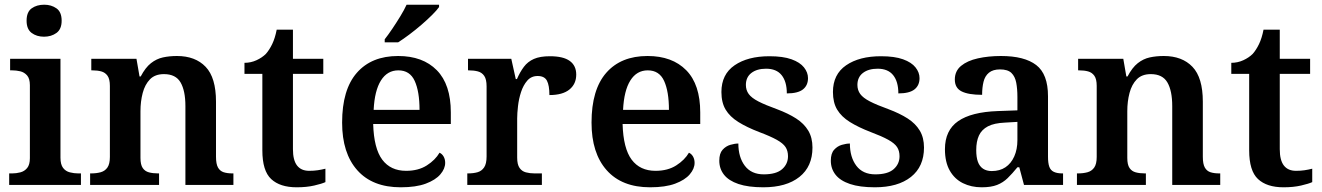

<svg xmlns="http://www.w3.org/2000/svg" viewBox="-20 -786 5618 816"><path d="M19 0V-49H32Q49 -49 66.5 -53.5Q84 -58 95.5 -72Q107 -86 107 -114V-424Q107 -452 95 -465.5Q83 -479 66 -483Q49 -487 32 -487H23V-536H237V-116Q237 -87 248 -72.5Q259 -58 277 -53.5Q295 -49 312 -49H324V0ZM167 -630Q136 -630 114.5 -646Q93 -662 93 -698Q93 -735 114.5 -750.5Q136 -766 168 -766Q198 -766 220 -750.5Q242 -735 242 -698Q242 -662 220 -646Q198 -630 167 -630Z M363 0V-49H367Q390 -49 408 -54Q426 -59 436.5 -74Q447 -89 447 -119V-421Q447 -450 437 -464Q427 -478 410.5 -482.5Q394 -487 372 -487H368V-536H560L573 -461H578Q598 -499 621.5 -517.5Q645 -536 672.5 -542Q700 -548 732 -548Q810 -548 854 -502Q898 -456 898 -354V-120Q898 -89 906.5 -74Q915 -59 930.5 -54Q946 -49 968 -49H972V0H768V-335Q768 -400 747.5 -435.5Q727 -471 677 -471Q639 -471 617.5 -449Q596 -427 586.5 -391Q577 -355 577 -313V-115Q577 -86 586.5 -72Q596 -58 613 -53.5Q630 -49 652 -49H656V0Z M1241 10Q1170 10 1132.5 -25Q1095 -60 1095 -147V-472H1019V-519Q1046 -519 1070 -530Q1094 -541 1110 -557Q1125 -574 1137 -599Q1149 -624 1156 -660H1225V-536H1354V-472H1225V-152Q1225 -105 1242.5 -82.5Q1260 -60 1294 -60Q1314 -60 1330.5 -62.5Q1347 -65 1363 -69V-12Q1348 -5 1315.5 2.5Q1283 10 1241 10Z M1683 10Q1563 10 1498.5 -62.5Q1434 -135 1434 -265Q1434 -405 1496.5 -476.5Q1559 -548 1672 -548Q1777 -548 1836.5 -487.5Q1896 -427 1896 -308V-259H1566Q1569 -155 1604.5 -107.5Q1640 -60 1706 -60Q1758 -60 1794 -83Q1830 -106 1848 -137Q1859 -132 1865.5 -120.5Q1872 -109 1872 -94Q1872 -69 1851.5 -45Q1831 -21 1789.5 -5.5Q1748 10 1683 10ZM1763 -319Q1763 -397 1742.5 -442Q1722 -487 1673 -487Q1626 -487 1599 -444Q1572 -401 1568 -319ZM1615 -619Q1630 -638 1647.5 -664Q1665 -690 1681.5 -717Q1698 -744 1708 -766H1846V-756Q1837 -743 1817 -723Q1797 -703 1771.5 -681Q1746 -659 1720 -639.5Q1694 -620 1672 -606H1615Z M1966 0V-49H1969Q1992 -49 2009.5 -54Q2027 -59 2037.5 -74.5Q2048 -90 2048 -121V-419Q2048 -449 2038 -463.5Q2028 -478 2011 -482.5Q1994 -487 1972 -487H1969V-536H2153L2172 -450H2177Q2190 -480 2206.5 -502Q2223 -524 2249 -535.5Q2275 -547 2317 -547Q2374 -547 2401.5 -527Q2429 -507 2429 -469Q2429 -429 2400 -405.5Q2371 -382 2315 -382Q2315 -423 2304.5 -443Q2294 -463 2265 -463Q2238 -463 2221 -443.5Q2204 -424 2194.5 -395Q2185 -366 2181.5 -335Q2178 -304 2178 -283V-116Q2178 -87 2188 -72.5Q2198 -58 2215 -53.5Q2232 -49 2252 -49H2283V0Z M2743 10Q2623 10 2558.5 -62.5Q2494 -135 2494 -265Q2494 -405 2556.5 -476.5Q2619 -548 2732 -548Q2837 -548 2896.5 -487.5Q2956 -427 2956 -308V-259H2626Q2629 -155 2664.5 -107.5Q2700 -60 2766 -60Q2818 -60 2854 -83Q2890 -106 2908 -137Q2919 -132 2925.5 -120.5Q2932 -109 2932 -94Q2932 -69 2911.5 -45Q2891 -21 2849.5 -5.5Q2808 10 2743 10ZM2823 -319Q2823 -397 2802.5 -442Q2782 -487 2733 -487Q2686 -487 2659 -444Q2632 -401 2628 -319Z M3224 10Q3160 10 3118.5 -4Q3077 -18 3057 -43.5Q3037 -69 3037 -103Q3037 -134 3051 -149.5Q3065 -165 3084 -170.5Q3103 -176 3118 -176Q3118 -118 3145.5 -81.5Q3173 -45 3226 -45Q3279 -45 3304 -67Q3329 -89 3329 -122Q3329 -145 3318.5 -161Q3308 -177 3281 -192Q3254 -207 3206 -225Q3154 -245 3118 -267.5Q3082 -290 3064 -320Q3046 -350 3046 -395Q3046 -470 3102 -508.5Q3158 -547 3250 -547Q3308 -547 3344 -534Q3380 -521 3397 -499.5Q3414 -478 3414 -454Q3414 -423 3392.5 -406Q3371 -389 3324 -389Q3324 -439 3302 -466.5Q3280 -494 3236 -494Q3197 -494 3173.5 -476Q3150 -458 3150 -425Q3150 -403 3162 -386.5Q3174 -370 3203 -355Q3232 -340 3282 -322Q3330 -304 3363.5 -282.5Q3397 -261 3415 -231Q3433 -201 3433 -159Q3433 -78 3377.5 -34Q3322 10 3224 10Z M3698 10Q3634 10 3592.5 -4Q3551 -18 3531 -43.5Q3511 -69 3511 -103Q3511 -134 3525 -149.5Q3539 -165 3558 -170.5Q3577 -176 3592 -176Q3592 -118 3619.5 -81.5Q3647 -45 3700 -45Q3753 -45 3778 -67Q3803 -89 3803 -122Q3803 -145 3792.5 -161Q3782 -177 3755 -192Q3728 -207 3680 -225Q3628 -245 3592 -267.5Q3556 -290 3538 -320Q3520 -350 3520 -395Q3520 -470 3576 -508.5Q3632 -547 3724 -547Q3782 -547 3818 -534Q3854 -521 3871 -499.5Q3888 -478 3888 -454Q3888 -423 3866.5 -406Q3845 -389 3798 -389Q3798 -439 3776 -466.5Q3754 -494 3710 -494Q3671 -494 3647.5 -476Q3624 -458 3624 -425Q3624 -403 3636 -386.5Q3648 -370 3677 -355Q3706 -340 3756 -322Q3804 -304 3837.5 -282.5Q3871 -261 3889 -231Q3907 -201 3907 -159Q3907 -78 3851.5 -34Q3796 10 3698 10Z M4152 10Q4108 10 4072.5 -7.5Q4037 -25 4016.5 -61Q3996 -97 3996 -152Q3996 -232 4052 -271Q4108 -310 4221 -314L4304 -317V-374Q4304 -408 4299 -434.5Q4294 -461 4278.5 -476Q4263 -491 4230 -491Q4200 -491 4183 -477Q4166 -463 4160 -438.5Q4154 -414 4154 -383Q4096 -383 4067 -397.5Q4038 -412 4038 -448Q4038 -484 4064.5 -506Q4091 -528 4136 -538Q4181 -548 4234 -548Q4334 -548 4384 -509.5Q4434 -471 4434 -377V-120Q4434 -93 4439.5 -77.5Q4445 -62 4459 -55.5Q4473 -49 4495 -49H4498V0H4332L4312 -75H4304Q4282 -48 4262.5 -29Q4243 -10 4217.5 0Q4192 10 4152 10ZM4195 -59Q4229 -59 4253 -75Q4277 -91 4290.5 -121Q4304 -151 4304 -191V-268L4252 -265Q4205 -263 4178.5 -249Q4152 -235 4140.5 -210Q4129 -185 4129 -148Q4129 -118 4136 -98.5Q4143 -79 4158 -69Q4173 -59 4195 -59Z M4557 0V-49H4561Q4584 -49 4602 -54Q4620 -59 4630.5 -74Q4641 -89 4641 -119V-421Q4641 -450 4631 -464Q4621 -478 4604.5 -482.5Q4588 -487 4566 -487H4562V-536H4754L4767 -461H4772Q4792 -499 4815.5 -517.5Q4839 -536 4866.5 -542Q4894 -548 4926 -548Q5004 -548 5048 -502Q5092 -456 5092 -354V-120Q5092 -89 5100.5 -74Q5109 -59 5124.5 -54Q5140 -49 5162 -49H5166V0H4962V-335Q4962 -400 4941.5 -435.5Q4921 -471 4871 -471Q4833 -471 4811.5 -449Q4790 -427 4780.5 -391Q4771 -355 4771 -313V-115Q4771 -86 4780.5 -72Q4790 -58 4807 -53.5Q4824 -49 4846 -49H4850V0Z M5435 10Q5364 10 5326.5 -25Q5289 -60 5289 -147V-472H5213V-519Q5240 -519 5264 -530Q5288 -541 5304 -557Q5319 -574 5331 -599Q5343 -624 5350 -660H5419V-536H5548V-472H5419V-152Q5419 -105 5436.5 -82.5Q5454 -60 5488 -60Q5508 -60 5524.5 -62.5Q5541 -65 5557 -69V-12Q5542 -5 5509.5 2.5Q5477 10 5435 10Z"/></svg>

Font: Noto Serif Kannada SemiBold
Style: Regular
Weight: 600
Version: Version 2.003